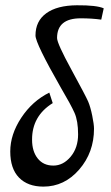

<svg xmlns="http://www.w3.org/2000/svg" viewBox="-20 -692 411 713"><path d="M163.1 -348.1 175.8 -309.1Q98.6 -261.2 99.1 -172.9Q99.1 -129.9 120.1 -103.5Q141.1 -77.1 178 -77.1Q214.8 -77.1 242.4 -110.1Q270 -143.1 270 -193.1Q270 -243.2 256.6 -273.2Q243.2 -303.2 206.1 -366.2Q111.8 -531.2 111.8 -560.1Q111.8 -613.8 151.9 -642.8Q191.9 -671.9 265.4 -672.4Q338.9 -672.9 365.2 -661.1L356 -619.1Q320.8 -624 279.8 -624Q191.9 -624 191.9 -550.8Q191.9 -530.8 245.4 -432.9Q298.8 -335 307.4 -314.9Q315.9 -294.9 322.5 -262.5Q329.1 -230 329.1 -213.9Q329.1 -126 274.2 -62.5Q219.2 1 141.1 1Q83 1 50.5 -32.5Q18.1 -65.9 18.1 -129.4Q18.1 -192.9 59.1 -254.9Q100.1 -316.9 163.1 -348.1Z"/></svg>

Font: Marck Script
Style: Regular
Weight: 400
Designer: Denis Masharov, Marck Fogel
Foundry: Denis Masharov
Version: Version 1.002